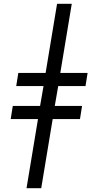

<svg xmlns="http://www.w3.org/2000/svg" viewBox="-20 -843 515 1006"><path d="M119 143 179 -219H36L47 -288H190L208 -392H65L76 -461H219L279 -823H356L296 -461H439L428 -392H285L267 -288H410L399 -219H256L196 143Z"/></svg>

Font: Iosevka QP
Style: Italic
Weight: 400
Italic angle: -9°
Designer: Belleve Invis
Foundry: Belleve Invis
Version: Version 20.0.0; ttfautohint (v1.8.4)